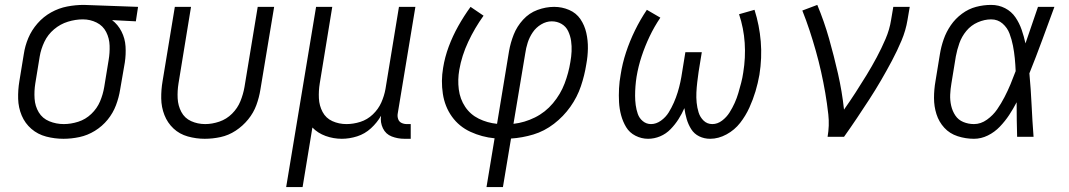

<svg xmlns="http://www.w3.org/2000/svg" viewBox="-20 -558 4360 783"><path d="M239 8Q271 8 304 1Q337 -6 367 -24.5Q397 -43 419 -70Q441 -97 453 -129Q465 -161 470 -193L489 -303Q494 -336 492 -368.5Q490 -401 475.5 -429.5Q461 -458 437 -476L534 -471L543 -530L322 -538H321Q288 -538 254 -531.5Q220 -525 188.5 -507.5Q157 -490 133 -462.5Q109 -435 95.5 -403Q82 -371 77 -337L59 -227Q53 -191 54 -155Q55 -119 68.5 -87Q82 -55 108 -32.5Q134 -10 168.5 -1Q203 8 239 8ZM240 -52Q209 -52 181 -63.5Q153 -75 138 -100Q123 -125 121 -156Q119 -187 124 -218L142 -328Q147 -358 161 -387.5Q175 -417 200.5 -438.5Q226 -460 257 -469.5Q288 -479 318 -479Q348 -479 374 -466Q400 -453 413 -427.5Q426 -402 427 -372Q428 -342 423 -313L405 -203Q400 -173 388 -144.5Q376 -116 352.5 -93.5Q329 -71 299 -61.5Q269 -52 240 -52Z M815 8Q847 8 879.5 1Q912 -6 941 -25Q970 -44 992 -71Q1014 -98 1025.5 -129.5Q1037 -161 1042 -193L1098 -530H1031L977 -203Q972 -174 960.5 -145.5Q949 -117 926.5 -94.5Q904 -72 874.5 -62Q845 -52 817 -52Q786 -52 759.5 -64Q733 -76 719.5 -101.5Q706 -127 704.5 -157Q703 -187 708 -218L759 -530H693L643 -227Q637 -192 637.5 -156.5Q638 -121 650.5 -89Q663 -57 687.5 -34Q712 -11 746 -1.5Q780 8 815 8Z M1147 205H1214L1254 -38Q1276 -15 1308 -3.5Q1340 8 1374 8Q1405 8 1436.5 -2Q1468 -12 1493 -35Q1518 -58 1534 -86Q1530 -59 1541.5 -35Q1553 -11 1577.5 -1.5Q1602 8 1629 8H1655V-52H1639Q1627 -52 1617 -57Q1607 -62 1603.5 -73Q1600 -84 1602 -95L1674 -530H1607L1552 -195Q1547 -167 1535 -140Q1523 -113 1500.5 -91.5Q1478 -70 1449.5 -61Q1421 -52 1393 -52Q1362 -52 1335.5 -64Q1309 -76 1295.5 -101.5Q1282 -127 1280.5 -157Q1279 -187 1284 -218L1335 -530H1269Z M1964 205H2031L2064 7Q2110 4 2155 -9.5Q2200 -23 2239 -53Q2278 -83 2306 -122.5Q2334 -162 2349 -206.5Q2364 -251 2371 -296Q2377 -328 2377.5 -360.5Q2378 -393 2371 -424Q2364 -455 2347 -480Q2330 -505 2301 -517.5Q2272 -530 2240 -530Q2206 -530 2172 -517.5Q2138 -505 2113 -477.5Q2088 -450 2075 -417Q2062 -384 2056 -350L2007 -53Q1967 -57 1932.5 -74Q1898 -91 1877 -122.5Q1856 -154 1851 -193.5Q1846 -233 1853 -273Q1863 -331 1889.5 -387.5Q1916 -444 1952 -494L1899 -530Q1872 -493 1849 -452Q1826 -411 1810 -368Q1794 -325 1787 -281Q1778 -228 1786 -175.5Q1794 -123 1823 -82.5Q1852 -42 1898.5 -20.5Q1945 1 1997 6ZM2074 -53 2122 -340Q2125 -362 2132 -384Q2139 -406 2152.5 -426Q2166 -446 2187 -458.5Q2208 -471 2230 -471Q2252 -471 2270 -460.5Q2288 -450 2297 -431Q2306 -412 2309 -391Q2312 -370 2311 -348.5Q2310 -327 2306 -305Q2299 -261 2282.5 -217.5Q2266 -174 2235 -137Q2204 -100 2161.5 -79Q2119 -58 2074 -53Z M2623 8Q2648 8 2672 -2Q2696 -12 2714.5 -31Q2733 -50 2747 -72Q2761 -94 2771 -117Q2774 -94 2780.5 -72Q2787 -50 2799 -31Q2811 -12 2831.5 -2Q2852 8 2876 8Q2910 8 2943 -10Q2976 -28 2998.5 -57Q3021 -86 3036 -119Q3051 -152 3061 -185.5Q3071 -219 3077 -253Q3088 -322 3082.5 -388.5Q3077 -455 3057 -518L2994 -500Q3013 -443 3017 -383Q3021 -323 3011 -262Q3008 -241 3002.5 -220Q2997 -199 2991 -178.5Q2985 -158 2976 -138Q2967 -118 2955 -99Q2943 -80 2924.5 -66Q2906 -52 2885 -52Q2864 -52 2849.5 -66Q2835 -80 2829 -99.5Q2823 -119 2821 -139.5Q2819 -160 2820 -181Q2821 -202 2823.5 -223Q2826 -244 2829 -265L2842 -345H2775L2762 -265Q2759 -244 2754.5 -223Q2750 -202 2743.5 -181Q2737 -160 2728 -139.5Q2719 -119 2707 -99.5Q2695 -80 2675.5 -66Q2656 -52 2635 -52Q2616 -52 2601.5 -64Q2587 -76 2581 -93.5Q2575 -111 2572.5 -129.5Q2570 -148 2570 -167.5Q2570 -187 2571.5 -206.5Q2573 -226 2576 -245Q2583 -287 2596.5 -328Q2610 -369 2629 -409Q2648 -449 2673 -486L2618 -518Q2591 -478 2569.5 -434Q2548 -390 2533 -344.5Q2518 -299 2511 -253Q2506 -226 2504.5 -197.5Q2503 -169 2504.5 -141.5Q2506 -114 2513 -88Q2520 -62 2533.5 -39.5Q2547 -17 2571.5 -4.5Q2596 8 2623 8Z M3355 0H3422Q3449 -38 3474.5 -76Q3500 -114 3525 -152.5Q3550 -191 3573 -230.5Q3596 -270 3617.5 -310.5Q3639 -351 3656.5 -392.5Q3674 -434 3681 -477L3690 -530H3623L3614 -477Q3608 -438 3591.5 -399.5Q3575 -361 3555.5 -324.5Q3536 -288 3514 -252Q3492 -216 3469 -180.5Q3446 -145 3422 -111Q3414 -185 3397.5 -257.5Q3381 -330 3361 -400.5Q3341 -471 3313 -538L3252 -515Q3268 -475 3281.5 -434Q3295 -393 3307 -350.5Q3319 -308 3328.5 -265.5Q3338 -223 3345.5 -179.5Q3353 -136 3358 -91Q3363 -46 3355 0Z M3952 8Q3981 8 4008.5 -5.5Q4036 -19 4057.5 -41.5Q4079 -64 4095.5 -89Q4112 -114 4126 -141Q4126 -140 4126 -139V-134Q4126 -100 4126.5 -67Q4127 -34 4128 0H4195Q4190 -65 4187 -129.5Q4184 -194 4178 -259Q4205 -326 4230 -394Q4255 -462 4280 -530H4213Q4200 -493 4187.5 -455.5Q4175 -418 4162 -381Q4156 -409 4146.5 -436.5Q4137 -464 4121 -487.5Q4105 -511 4079 -524.5Q4053 -538 4022 -538Q3991 -538 3960.5 -530Q3930 -522 3903 -502Q3876 -482 3857.5 -455Q3839 -428 3828.5 -398Q3818 -368 3813 -337L3795 -227Q3789 -193 3789 -158.5Q3789 -124 3799 -92.5Q3809 -61 3831 -37Q3853 -13 3885.5 -2.5Q3918 8 3952 8ZM3952 -52Q3929 -52 3908.5 -60.5Q3888 -69 3876 -87Q3864 -105 3859 -127Q3854 -149 3855 -172Q3856 -195 3860 -218L3878 -328Q3883 -355 3892.5 -382Q3902 -409 3921 -432Q3940 -455 3967.5 -467Q3995 -479 4022 -479Q4049 -479 4068.5 -462Q4088 -445 4097 -421Q4106 -397 4111 -371.5Q4116 -346 4118.5 -320Q4121 -294 4122 -268Q4112 -241 4101 -214.5Q4090 -188 4076.5 -162Q4063 -136 4046.5 -112Q4030 -88 4005 -70Q3980 -52 3952 -52Z"/></svg>

Font: Iosevka Sparkle Light
Style: Italic
Weight: 300
Italic angle: -9°
Designer: Belleve Invis
Foundry: Belleve Invis
Version: Version 4.5.0; ttfautohint (v1.8.3)